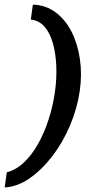

<svg xmlns="http://www.w3.org/2000/svg" viewBox="-39 -685 392 824"><path d="M-19 119.3 -9.8 54.5Q29.7 44.3 63.7 12.2Q97.6 -19.8 124.3 -67.2Q150.9 -114.5 169.4 -171.8Q188 -229.1 196.6 -289.5Q204.9 -347 202.6 -401.4Q200.3 -455.7 187.9 -499.6Q175.5 -543.5 151.9 -570.6Q128.3 -597.6 93.2 -600.9L102 -665Q157.7 -663.4 199.7 -632Q241.6 -600.7 268 -548.9Q294.5 -497 303.9 -431.5Q313.4 -366 303.4 -295.3Q292.7 -220.3 261.8 -147.1Q230.9 -73.9 185.6 -14.9Q140.3 44.1 87.5 80.6Q34.8 117 -19 119.3Z"/></svg>

Font: Alumni Sans SC Thin
Style: Italic
Weight: 100
Italic angle: -8°
Designer: Robert E. Leuschke
Foundry: Robert E. Leuschke
Version: Version 1.016